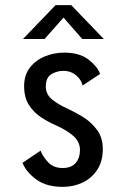

<svg xmlns="http://www.w3.org/2000/svg" viewBox="-20 -717 490 748"><path d="M224.5 11Q161.5 11 122.5 -17Q83.5 -45 67.5 -82.5L138 -130Q147 -106.5 167.8 -84.5Q188.5 -62.5 224 -62.5Q258 -62.5 274.8 -82Q291.5 -101.5 291.5 -133Q291.5 -165.5 264.5 -188.5Q237.5 -211.5 195 -230Q167.5 -242 139.8 -260.2Q112 -278.5 93 -307.5Q74 -336.5 74 -381.5Q74 -425 96.8 -454Q119.5 -483 155.2 -497.5Q191 -512 230.5 -512Q289 -512 324 -485.5Q359 -459 370 -429L302 -384Q296.5 -407 276 -424Q255.5 -441 228 -441Q201 -441 179.8 -427.8Q158.5 -414.5 158.5 -380Q158.5 -349.5 183 -329.5Q207.5 -309.5 244.5 -293Q272 -280.5 303.8 -261Q335.5 -241.5 358 -211Q380.5 -180.5 380.5 -136Q380.5 -88.5 358.8 -55.5Q337 -22.5 301.8 -5.8Q266.5 11 224.5 11ZM69.5 -565 196.5 -697H257.5L384.5 -565H300.5L227.5 -648.5L153.5 -565Z"/></svg>

Font: Trispace Condensed
Style: Regular
Weight: 400
Width: 3
Designer: Tyler Finck
Foundry: Etcetera Type Company
Version: Version 1.210; ttfautohint (v1.8.3)